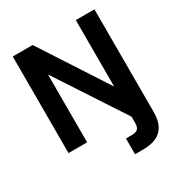

<svg xmlns="http://www.w3.org/2000/svg" viewBox="-208 -845 1131 1205"><g transform="rotate(-30 357.5 -242.5)"><path d="M61 0V-700H205L517 -220H518V-700H653V44Q653 106 632 143.5Q611 181 572 198Q533 215 480 215H419V101H459Q492 101 505 88Q518 75 518 45V0L197 -490H196V0Z"/></g></svg>

Font: DM Sans 28pt
Style: Bold
Weight: 700
Version: Version 4.004;gftools[0.9.30]